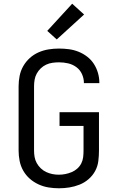

<svg xmlns="http://www.w3.org/2000/svg" viewBox="-20 -1004 640 1032"><path d="M297 8Q269 8 241 3.5Q213 -1 187 -13Q161 -25 140 -43.5Q119 -62 105 -86.5Q91 -111 85.5 -139Q80 -167 80 -195V-540Q80 -568 85.5 -596Q91 -624 105 -648.5Q119 -673 140 -692Q161 -711 187 -722.5Q213 -734 241 -738.5Q269 -743 297 -743Q324 -743 350.5 -739.5Q377 -736 402 -726Q427 -716 448.5 -699.5Q470 -683 484.5 -660.5Q499 -638 506.5 -612Q514 -586 514 -560Q514 -559 514 -558Q514 -557 514 -557H431Q431 -557 431 -557.5Q431 -558 431 -558Q431 -583 420.5 -606Q410 -629 390 -643.5Q370 -658 346 -663.5Q322 -669 297 -669Q280 -669 262 -666.5Q244 -664 228 -656.5Q212 -649 199 -636.5Q186 -624 177.5 -608.5Q169 -593 166 -575.5Q163 -558 163 -540V-195Q163 -177 166 -160Q169 -143 177.5 -127.5Q186 -112 199 -99.5Q212 -87 228 -79.5Q244 -72 261 -68.5Q278 -65 296 -65Q314 -65 331.5 -68.5Q349 -72 365.5 -79Q382 -86 395.5 -98Q409 -110 417 -126Q425 -142 427 -159.5Q429 -177 429 -195V-327H300V-401H512V-195Q512 -167 508.5 -138.5Q505 -110 491.5 -85Q478 -60 456 -41Q434 -22 407.5 -11.5Q381 -1 353 3.5Q325 8 297 8ZM285 -792 234 -838 368 -984 432 -926Z"/></svg>

Font: Bmono
Style: Regular
Weight: 400
Monospace: yes
Designer: Belleve Invis
Foundry: Belleve Invis
Version: Version 11.2.2; ttfautohint (v1.8.2)